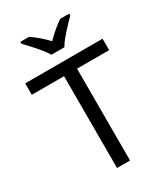

<svg xmlns="http://www.w3.org/2000/svg" viewBox="-226 -1047 1008 1150"><g transform="rotate(-30 278.0 -472.0)"><path d="M323 0H233V-635H10V-714H545V-635H323ZM232 -784Q219 -807 197 -833.5Q175 -860 151 -886Q127 -912 109 -931V-944H169Q195 -927 223 -903Q251 -879 276 -852Q303 -879 331 -903Q359 -927 385 -944H447V-931Q428 -912 403.5 -886Q379 -860 356.5 -833.5Q334 -807 322 -784Z"/></g></svg>

Font: Noto Sans Georgian
Style: Regular
Weight: 400
Designer: Monotype Design Team, Akaki Razmadze
Foundry: Google LLC
Version: Version 2.002